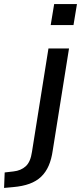

<svg xmlns="http://www.w3.org/2000/svg" viewBox="-128 -730 398 943"><path d="M121 -607 138 -710H250L233 -607ZM-108 193 -105 117 -62 112Q-25 108 -1.5 86.5Q22 65 29 16L110 -492H211L131 9Q125 52 111 84Q97 116 74 138Q51 160 17 172.5Q-17 185 -64 189Z"/></svg>

Font: Nunito Sans 10pt SemiCondensed SemiBold
Style: Italic
Weight: 600
Width: 4
Italic angle: -9°
Designer: Vernon Adams
Foundry: Vernon Adams
Version: Version 3.101;gftools[0.9.27]